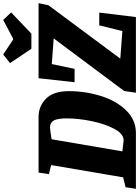

<svg xmlns="http://www.w3.org/2000/svg" viewBox="127 -1019 873 1205"><g transform="rotate(-90 563.5 -416.5)"><path d="M594 -420Q594 -318 564 -221Q534 -124 474 -62Q414 0 331 0H-19L-9 -65L53 -80L130 -532L73 -546L83 -611H431Q500 -611 547 -564Q594 -517 594 -420ZM423 -433Q423 -491 410 -515Q397 -539 367 -539Q350 -539 292 -529L216 -85Q278 -77 285 -77Q326 -77 357.5 -136Q389 -195 406 -279Q423 -363 423 -433ZM798 -98 971 -85 1007 -230H1087L1059 0H584L595 -74L925 -516L764 -528L734 -385H650L675 -611H1146L1133 -549ZM770 -790 824 -833 917 -771H924L1041 -833L1088 -783L955 -656H860Z"/></g></svg>

Font: Grenze ExtraBold
Style: Italic
Weight: 800
Italic angle: -10°
Designer: Renata Polastri
Foundry: Omnibus-Type
Version: Version 1.002; ttfautohint (v1.8)